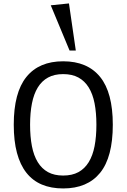

<svg xmlns="http://www.w3.org/2000/svg" viewBox="-20 -1065 723 1097"><path d="M151.9 -352.5Q151.9 -283.7 162.4 -229.7Q172.9 -175.8 195.8 -138.4Q218.8 -101.1 254.4 -81.5Q290 -62 340.8 -62Q392.1 -62 428 -81.5Q463.9 -101.1 486.8 -138.4Q509.8 -175.8 520.3 -229.7Q530.8 -283.7 530.8 -352.5Q530.8 -420.9 520.3 -474.6Q509.8 -528.3 486.8 -565.4Q463.9 -602.5 428 -622.1Q392.1 -641.6 340.8 -641.6Q290.5 -641.6 254.6 -622.1Q218.8 -602.5 196 -565.4Q173.3 -528.3 162.6 -474.6Q151.9 -420.9 151.9 -352.5ZM58.6 -352.5Q58.6 -536.1 130.9 -625.5Q203.1 -714.8 340.8 -714.8Q479.5 -714.8 552 -625.5Q624.5 -536.1 624.5 -352.5Q624.5 -167 552 -77.6Q479.5 11.7 340.8 11.7Q272 11.7 219.2 -10.5Q166.5 -32.7 130.9 -77.9Q95.2 -123 76.9 -191.4Q58.6 -259.8 58.6 -352.5ZM413.1 -776.4H377.4L270 -1034.7L374 -1045.4Z"/></svg>

Font: Mako
Style: Regular
Weight: 400
Designer: vernon adams
Foundry: vernon adams
Version: Version 1.000